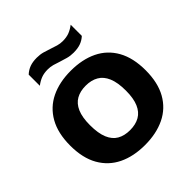

<svg xmlns="http://www.w3.org/2000/svg" viewBox="-211 -952 1114 1114"><g transform="rotate(-45 346.5 -394.5)"><path d="M346.5 7.5Q253 7.5 183.5 -26.2Q114 -60 75.5 -127.8Q37 -195.5 37 -297Q37 -399 75.5 -467Q114 -535 183.5 -568.8Q253 -602.5 346.5 -602.5Q440 -602.5 509.8 -568.8Q579.5 -535 617.8 -466.8Q656 -398.5 656 -297Q656 -196 617.8 -128Q579.5 -60 509.8 -26.2Q440 7.5 346.5 7.5ZM346.5 -115Q392.5 -115 425 -133.5Q457.5 -152 474.5 -191.8Q491.5 -231.5 491.5 -294.5Q491.5 -361 474.2 -401.8Q457 -442.5 424.5 -461.2Q392 -480 346.5 -480Q301 -480 268.8 -461.8Q236.5 -443.5 219.2 -403.8Q202 -364 202 -300.5Q202 -233.5 219 -192.8Q236 -152 268.2 -133.5Q300.5 -115 346.5 -115ZM432.5 -664.5Q406 -664.5 383 -671Q360 -677.5 338 -684.5Q318.5 -691.5 298.8 -697Q279 -702.5 257.5 -702.5Q227 -702.5 204 -693.8Q181 -685 158 -667.5V-759Q178 -777.5 202.2 -786.5Q226.5 -795.5 260.5 -795.5Q287.5 -795.5 310.5 -789Q333.5 -782.5 355 -775Q375 -768 394.8 -762.2Q414.5 -756.5 435.5 -756.5Q466 -756.5 489 -765.2Q512 -774 535 -791.5V-700Q515.5 -682 491 -673.2Q466.5 -664.5 432.5 -664.5Z"/></g></svg>

Font: Encode Sans SC
Style: Bold
Weight: 700
Version: Version 3.002